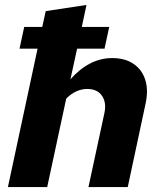

<svg xmlns="http://www.w3.org/2000/svg" viewBox="-20 -757 640 777"><path d="M12 0 132 -560H59L78 -648H151L165 -712L330 -737L311 -648H422L403 -560H292L265 -436Q302 -478 344.5 -500Q387 -522 434 -522Q486 -522 520.5 -498.5Q555 -475 568 -433.5Q581 -392 569 -337L497 0H338L402 -297Q412 -341 393 -369Q374 -397 333 -397Q311 -397 289.5 -387.5Q268 -378 248 -358L171 0Z"/></svg>

Font: Red Hat Mono
Style: Italic
Weight: 400
Italic angle: -12°
Monospace: yes
Designer: Pentagram, MCKL
Foundry: MCKL
Version: Version 1.030